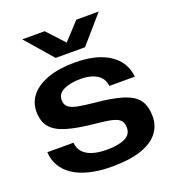

<svg xmlns="http://www.w3.org/2000/svg" viewBox="-136 -844 862 958"><g transform="rotate(-20 295.0 -365.0)"><path d="M296 10Q230 10 178.5 -2.5Q127 -15 92 -38Q57 -61 37.5 -94Q18 -127 16 -168H155Q157 -139 174 -119Q191 -99 223 -88.5Q255 -78 300 -78Q361 -78 396 -94.5Q431 -111 431 -147Q431 -174 418 -187.5Q405 -201 374 -208Q343 -215 288 -220Q197 -229 141.5 -245.5Q86 -262 60 -293Q34 -324 34 -376Q34 -427 65.5 -464Q97 -501 156 -521.5Q215 -542 297 -542Q374 -542 429.5 -522Q485 -502 517.5 -464.5Q550 -427 555 -373H420Q417 -401 401 -419Q385 -437 358 -446Q331 -455 296 -455Q242 -455 207 -438.5Q172 -422 172 -387Q172 -364 187 -351Q202 -338 234 -331.5Q266 -325 317 -320Q409 -312 465 -295Q521 -278 546 -246Q571 -214 571 -156Q571 -106 541 -68.5Q511 -31 450.5 -10.5Q390 10 296 10ZM216 -596 91 -740H210L294 -649L378 -740H497L372 -596Z"/></g></svg>

Font: Mona Sans Expanded SemiBold
Style: Regular
Weight: 600
Width: 7
Designer: Deni Anggara
Foundry: GitHub
Version: Version 2.000